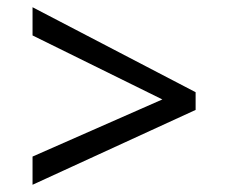

<svg xmlns="http://www.w3.org/2000/svg" viewBox="-20 -588 632 531"><path d="M70 -155 429 -313 70 -490V-568L521 -333V-284L70 -77Z"/></svg>

Font: hexlgurmukhi05
Style: Book
Weight: 400
Designer: Jelle Bosma - Monotype Design Team
Foundry: Monotype Imaging Inc.
Version: Version 2.003